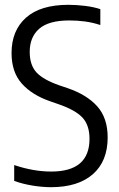

<svg xmlns="http://www.w3.org/2000/svg" viewBox="-20 -769 496 798"><path d="M192 9Q157 9 116.2 2.5Q75.5 -4 39 -17V-83Q119 -56 193 -56Q352 -56 352 -192Q352 -249 322.5 -280.5Q293 -312 223 -336L188.5 -348Q113 -374 70.5 -421.8Q28 -469.5 28 -548.5Q28 -642 88 -695.5Q148 -749 264.5 -749Q298 -749 334 -744.5Q370 -740 397 -731V-665Q365 -675.5 333 -679.8Q301 -684 268 -684Q182.5 -684 143 -649.5Q103.5 -615 103.5 -553.5Q103.5 -499 131.2 -468.5Q159 -438 226 -414.5L260 -403Q341 -375.5 384.2 -327Q427.5 -278.5 427.5 -198Q427.5 -99 366 -45Q304.5 9 192 9Z"/></svg>

Font: Encode Sans Condensed
Style: Regular
Weight: 400
Width: 3
Designer: Multiple Designers
Foundry: Impallari Type
Version: Version 3.000; ttfautohint (v1.8.3) -l 8 -r 50 -G 200 -x 14 